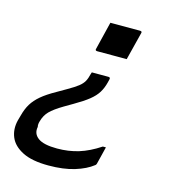

<svg xmlns="http://www.w3.org/2000/svg" viewBox="-108 -631 817 907"><g transform="rotate(15 300.0 -177.5)"><path d="M320 -541H465Q477 -541 473 -530L439 -395H295Q283 -395 287 -406ZM211 186Q131 186 84.5 162.5Q38 139 22 101Q6 63 17 18L24 -7Q33 -42 48 -66.5Q63 -91 89 -113Q115 -135 158 -159L203 -185Q238 -205 255 -218.5Q272 -232 280 -246.5Q288 -261 293 -283L296 -292H377Q388 -292 385 -281L381 -265Q374 -237 360.5 -215Q347 -193 321.5 -172.5Q296 -152 251 -126L210 -102Q166 -76 146 -55.5Q126 -35 118 -5Q113 11 116 23Q109 57 136.5 77.5Q164 98 230 98Q286 98 335 83Q384 68 437 33H452Q447 54 441.5 75.5Q436 97 431 118Q429 125 425 127Q392 153 338.5 169.5Q285 186 211 186Z"/></g></svg>

Font: Recursive Sn Lnr St
Style: Italic
Weight: 400
Italic angle: -15°
Version: Version 1.079;hotconv 1.0.112;makeotfexe 2.5.65598; ttfautoh